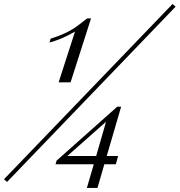

<svg xmlns="http://www.w3.org/2000/svg" viewBox="-134 -844 888 949"><path d="M-99.1 55.2 -114.3 42 718.8 -824.2 733.9 -811ZM155.8 -437 236.8 -688Q172.9 -650.4 110.8 -633.8L116.2 -652.8Q194.3 -676.8 245.1 -713.4Q264.6 -727.5 296.9 -752.9H315.9L214.8 -437ZM390.1 -242.2 198.7 -72.8H341.3ZM449.7 -72.8 438.5 -32.2H381.8L347.7 85H295.4L329.6 -32.2H140.6L145.5 -49.8L445.8 -316.9H464.8L393.6 -72.8Z"/></svg>

Font: PlayfairDisplay-Italic
Style: Italic
Weight: 400
Italic angle: -14°
Designer: Claus Eggers Sørensen
Foundry: Claus Eggers Sørensen
Version: Version 1.002;PS 001.002;hotconv 1.0.70;makeotf.lib2.5.58329